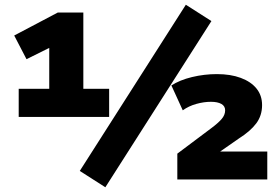

<svg xmlns="http://www.w3.org/2000/svg" viewBox="-20 -758 1182 811"><path d="M59 -264V-383H188V-581L245 -584L92 -508L40 -608L224 -705H332V-383H441V-264ZM425 33 317 -36 765 -738 873 -669ZM729 0V-109L873 -217Q900 -237 915.5 -254.5Q931 -272 931 -292Q931 -310 915 -319Q899 -328 871 -328Q841 -328 809 -319Q777 -310 752 -292L704 -397Q739 -420 791 -432.5Q843 -445 896 -445Q954 -445 997 -429Q1040 -413 1063.5 -384Q1087 -355 1087 -314Q1087 -270 1062.5 -237Q1038 -204 989 -173L900 -111L899 -118H1109V0Z"/></svg>

Font: Nunito Sans 10pt SemiExpanded Black
Style: Regular
Weight: 900
Width: 6
Designer: Vernon Adams
Foundry: Vernon Adams
Version: Version 3.101;gftools[0.9.27]